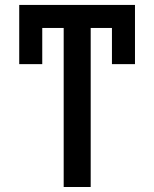

<svg xmlns="http://www.w3.org/2000/svg" viewBox="-20 -747 616 767"><path d="M342.3 0H234.4V-635.3H148.8V-490.8H56.8V-727.3H519.2V-490.8H427.2V-635.3H342.3Z"/></svg>

Font: Linik Sans Medium
Style: Regular
Weight: 500
Designer: Rasmus Andersson (font), Cristiano Sobral (main changes)
Foundry: rsms
Version: Version 3.018;June 1, 2022;FontCreator 14.0.0.2814 64-bit; t